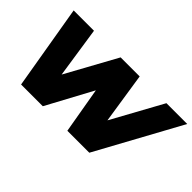

<svg xmlns="http://www.w3.org/2000/svg" viewBox="-70 -852 1162 1162"><g transform="rotate(45 510.5 -271.0)"><path d="M1021 -542 725 0H537L486 -295L327 0H141L49 -542H223L272 -216L451 -542H614L664 -216L843 -542Z"/></g></svg>

Font: Idrija
Style: Italic
Weight: 800
Italic angle: -11.3°
Designer: Julieta Ulanovsky
Foundry: Julieta Ulanovsky
Version: Version 7.200